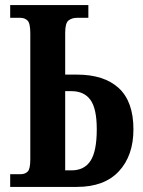

<svg xmlns="http://www.w3.org/2000/svg" viewBox="-20 -734 560 754"><path d="M20 0V-50H62Q78 -50 88.5 -60Q99 -70 99 -108V-603Q99 -643 88 -653.5Q77 -664 60 -664H20V-714H327V-664H282Q263 -664 249.5 -654Q236 -644 236 -605V-441H282Q389 -441 446.5 -388Q504 -335 504 -226Q504 -123 447 -61.5Q390 0 282 0ZM236 -65H261Q311 -65 335.5 -102.5Q360 -140 360 -226Q360 -308 335 -342Q310 -376 261 -376H236Z"/></svg>

Font: Noto Serif ExtraCondensed
Style: Bold
Weight: 700
Width: 2
Designer: Monotype Design Team
Foundry: Monotype Imaging Inc.
Version: Version 2.014; ttfautohint (v1.8.4.7-5d5b)